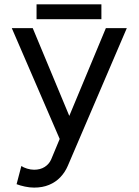

<svg xmlns="http://www.w3.org/2000/svg" viewBox="-20 -852 637 882"><path d="M315.9 -277.3 130.4 -722.7H34.2L269.5 -178.2ZM291.5 -90.3 562.5 -722.7H466.3L214.8 -119.1Q205.1 -97.7 185.1 -85Q165 -72.3 136.7 -72.3Q121.1 -72.3 104.5 -77.4Q87.9 -82.5 78.1 -89.4L56.2 -5.9Q72.8 0.5 94.5 5.1Q116.2 9.8 136.7 9.8Q175.3 9.8 205.3 -2.7Q235.4 -15.1 257.1 -37.8Q278.8 -60.5 291.5 -90.3ZM147.9 -763.7H445.8V-832H147.9Z"/></svg>

Font: Giphurs SC
Style: Regular
Weight: 400
Version: Version 0.920